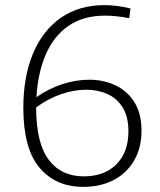

<svg xmlns="http://www.w3.org/2000/svg" viewBox="-20 -722 624 749"><path d="M532 -212Q532 -145 503 -95.5Q474 -46 423 -19.5Q372 7 305 7Q197 7 134 -68Q71 -143 71 -301Q71 -423 109 -513.5Q147 -604 218 -653Q289 -702 387 -702Q435 -702 489 -689L484 -651Q458 -656 434 -658.5Q410 -661 390 -661Q306 -661 248.5 -622Q191 -583 159.5 -511.5Q128 -440 122 -343Q171 -377 224 -394Q277 -411 328 -411Q384 -411 430.5 -389Q477 -367 504.5 -323Q532 -279 532 -212ZM121 -302Q121 -165 169.5 -99.5Q218 -34 307 -34Q387 -34 434 -81Q481 -128 481 -210Q481 -266 459 -302Q437 -338 399.5 -355Q362 -372 316 -372Q269 -372 218 -354.5Q167 -337 121 -303Z"/></svg>

Font: Bitter Light
Style: Regular
Weight: 300
Designer: Sol Matas, and Bitter project Authors
Foundry: Sol Matas
Version: Version 2.001